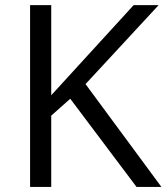

<svg xmlns="http://www.w3.org/2000/svg" viewBox="-20 -734 654 754"><path d="M613.8 0H516.1L255.9 -346.2L181.2 -279.8V0H98.1V-713.9H181.2V-359.9L504.9 -713.9H603L315.9 -403.8Z"/></svg>

Font: f02132580
Style: Regular
Weight: 400
Foundry: Ascender Corporation
Version: Version 1.10